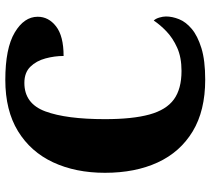

<svg xmlns="http://www.w3.org/2000/svg" viewBox="-54 -710 774 705"><g transform="rotate(-90 332.5 -357.0)"><path d="M393 10Q279 10 203 -36Q127 -82 89 -164.5Q51 -247 51 -358Q51 -466 89.5 -548.5Q128 -631 204 -677.5Q280 -724 392 -724Q508 -724 566 -689.5Q624 -655 624 -605Q624 -565 588.5 -537.5Q553 -510 480 -510Q480 -543 471 -576.5Q462 -610 440.5 -632Q419 -654 381 -654Q305 -654 276.5 -577Q248 -500 248 -358Q248 -257 265 -195Q282 -133 320.5 -105Q359 -77 425 -77Q475 -77 510.5 -93Q546 -109 570.5 -132.5Q595 -156 610 -179Q617 -172 621 -158.5Q625 -145 625 -134Q625 -111 615 -86Q605 -61 579.5 -39.5Q554 -18 509 -4Q464 10 393 10Z"/></g></svg>

Font: Noto Serif Thai SemiCondensed Black
Style: Regular
Weight: 900
Width: 4
Designer: Monotype Design Team
Foundry: Monotype Imaging Inc.
Version: Version 2.002; ttfautohint (v1.8.4.7-5d5b)